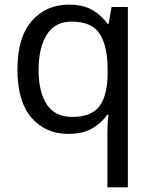

<svg xmlns="http://www.w3.org/2000/svg" viewBox="-20 -566 655 826"><path d="M442 11Q442 -7 443 -31Q444 -55 447 -72H441Q418 -38 377.5 -14Q337 10 273 10Q176 10 115.5 -59.5Q55 -129 55 -267Q55 -405 116.5 -475.5Q178 -546 276 -546Q339 -546 379 -522Q419 -498 443 -463H447L460 -536H530V240H442ZM290 -63Q373 -63 407.5 -108.5Q442 -154 443 -248V-266Q443 -368 409 -420.5Q375 -473 288 -473Q216 -473 181 -416.5Q146 -360 146 -265Q146 -170 181.5 -116.5Q217 -63 290 -63Z"/></svg>

Font: Noto Sans Old Italic
Style: Regular
Weight: 400
Designer: Monotype Design Team
Foundry: Monotype Imaging Inc.
Version: Version 2.003; ttfautohint (v1.8.4.7-5d5b)